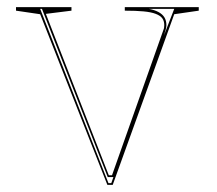

<svg xmlns="http://www.w3.org/2000/svg" viewBox="-20 -520 609 540"><path d="M282 0 93 -480 25 -490V-500H181V-490L109 -481L286 -27H295L440 -437Q441 -439 441.5 -442.5Q442 -446 442 -449Q442 -461 436.5 -468.5Q431 -476 418 -481Q405 -486 383.5 -488Q362 -490 331 -490V-500H539V-490L470 -480L297 0ZM285 -5H293L299 -22H283L98 -495H93ZM399 -495Q415 -492 426 -486Q437 -480 442.5 -471Q448 -462 448 -449Q448 -444 446 -436.5Q444 -429 441 -420L470 -495Z"/></svg>

Font: Kalnia Glaze Thin
Style: Regular
Weight: 100
Designer: Frida Medrano
Foundry: Frida Medrano
Version: Version 1.110